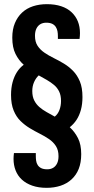

<svg xmlns="http://www.w3.org/2000/svg" viewBox="-20 -719 449 922"><path d="M204 183Q165 183 135 172.5Q105 162 85 143.5Q65 125 55 99.5Q45 74 45 44Q45 38 45.5 30.5Q46 23 47 16H152V30Q152 41 153.5 52.5Q155 64 161 73.5Q167 83 178 88.5Q189 94 207 94Q223 94 235 87Q247 80 254 66Q261 52 261 31Q261 2 248.5 -17.5Q236 -37 215.5 -51Q195 -65 171 -77Q147 -89 123 -103.5Q99 -118 78.5 -138Q58 -158 45.5 -188.5Q33 -219 33 -263Q33 -297 40.5 -324.5Q48 -352 61.5 -373Q75 -394 94 -408Q70 -429 54.5 -460Q39 -491 39 -538Q39 -578 51.5 -608Q64 -638 86 -658.5Q108 -679 138.5 -689Q169 -699 205 -699Q244 -699 274 -689Q304 -679 324 -660Q344 -641 354 -616Q364 -591 364 -560Q364 -554 363.5 -546.5Q363 -539 362 -532H258V-546Q258 -558 256 -569Q254 -580 248 -589.5Q242 -599 231 -604.5Q220 -610 202 -610Q186 -610 174 -603Q162 -596 155 -582Q148 -568 148 -547Q148 -518 160.5 -499Q173 -480 193.5 -466Q214 -452 238.5 -440Q263 -428 287 -413.5Q311 -399 331 -378.5Q351 -358 363.5 -328Q376 -298 376 -253Q376 -219 368.5 -191.5Q361 -164 347.5 -143.5Q334 -123 315 -108Q339 -86 354.5 -55.5Q370 -25 370 21Q370 62 358 92Q346 122 323.5 142.5Q301 163 270.5 173Q240 183 204 183ZM243 -159Q258 -171 265.5 -191Q273 -211 273 -234Q273 -261 264 -279.5Q255 -298 239.5 -311Q224 -324 205 -335Q186 -346 166 -357Q152 -344 143.5 -324.5Q135 -305 135 -282Q135 -255 144.5 -236.5Q154 -218 169 -205Q184 -192 203.5 -181Q223 -170 243 -159Z"/></svg>

Font: Archivo ExtraCondensed
Style: Bold
Weight: 700
Width: 2
Designer: Hector Gatti
Foundry: Omnibus-Type
Version: Version 2.001